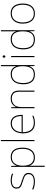

<svg xmlns="http://www.w3.org/2000/svg" viewBox="1638 -2438 1032 4349"><g transform="rotate(-90 2154.5 -264.0)"><path d="M411 -134Q411 -67 361.5 -28.5Q312 10 213 10Q158 10 113 -0.5Q68 -11 39 -24V-54Q119 -15 213 -15Q304 -15 344 -47Q384 -79 384 -134Q384 -173 362.5 -196.5Q341 -220 304.5 -234.5Q268 -249 224 -262Q178 -276 139.5 -290.5Q101 -305 78.5 -331.5Q56 -358 56 -407Q56 -469 105 -503.5Q154 -538 238 -538Q285 -538 326 -529.5Q367 -521 398 -508L387 -483Q359 -497 318.5 -505Q278 -513 238 -513Q166 -513 124.5 -486.5Q83 -460 83 -407Q83 -366 103.5 -344.5Q124 -323 158.5 -311Q193 -299 233 -286Q277 -272 318 -256Q359 -240 385 -212.5Q411 -185 411 -134Z M771 -538Q876 -538 930 -469.5Q984 -401 984 -269Q984 -136 925.5 -63Q867 10 761 10Q682 10 637 -27Q592 -64 575 -116H573Q575 -82 575 -49.5Q575 -17 575 15V232H549V-528H571L573 -402H575Q586 -437 611 -468Q636 -499 676 -518.5Q716 -538 771 -538ZM771 -513Q675 -513 625 -447.5Q575 -382 575 -265V-262Q575 -135 625.5 -75Q676 -15 761 -15Q853 -15 905 -79Q957 -143 957 -269Q957 -393 910 -453Q863 -513 771 -513Z M1158 0H1132V-760H1158Z M1535 -538Q1603 -538 1645 -505Q1687 -472 1707 -416.5Q1727 -361 1727 -291V-266H1334Q1333 -145 1387 -80Q1441 -15 1544 -15Q1592 -15 1626.5 -22Q1661 -29 1707 -50V-23Q1669 -6 1630.5 2Q1592 10 1544 10Q1461 10 1408.5 -25Q1356 -60 1331.5 -121Q1307 -182 1307 -259Q1307 -334 1332 -397.5Q1357 -461 1407.5 -499.5Q1458 -538 1535 -538ZM1535 -513Q1451 -513 1397.5 -456.5Q1344 -400 1335 -291H1700Q1701 -390 1660 -451.5Q1619 -513 1535 -513Z M2097 -538Q2183 -538 2230 -491Q2277 -444 2277 -346V0H2251V-345Q2251 -433 2210.5 -473Q2170 -513 2097 -513Q2011 -513 1957.5 -461.5Q1904 -410 1904 -302V0H1878V-528H1899L1903 -417H1905Q1917 -448 1940.5 -475.5Q1964 -503 2002.5 -520.5Q2041 -538 2097 -538Z M2644 10Q2530 10 2475 -58Q2420 -126 2420 -254Q2420 -391 2480 -464.5Q2540 -538 2652 -538Q2724 -538 2768.5 -502.5Q2813 -467 2829 -414H2831Q2830 -448 2829.5 -480Q2829 -512 2829 -543V-760H2855V0H2833L2831 -113H2829Q2811 -63 2767 -26.5Q2723 10 2644 10ZM2644 -15Q2744 -15 2786.5 -80.5Q2829 -146 2829 -263V-266Q2829 -386 2785 -449.5Q2741 -513 2652 -513Q2553 -513 2500 -448.5Q2447 -384 2447 -254Q2447 -134 2495.5 -74.5Q2544 -15 2644 -15Z M3047 -721Q3065 -721 3069.5 -711.5Q3074 -702 3074 -690Q3074 -677 3069.5 -668Q3065 -659 3047 -659Q3032 -659 3027 -668Q3022 -677 3022 -690Q3022 -702 3027 -711.5Q3032 -721 3047 -721ZM3060 -528V0H3034V-528Z M3434 10Q3320 10 3265 -58Q3210 -126 3210 -254Q3210 -391 3270 -464.5Q3330 -538 3442 -538Q3514 -538 3558.5 -502.5Q3603 -467 3619 -414H3621Q3620 -448 3619.5 -480Q3619 -512 3619 -543V-760H3645V0H3623L3621 -113H3619Q3601 -63 3557 -26.5Q3513 10 3434 10ZM3434 -15Q3534 -15 3576.5 -80.5Q3619 -146 3619 -263V-266Q3619 -386 3575 -449.5Q3531 -513 3442 -513Q3343 -513 3290 -448.5Q3237 -384 3237 -254Q3237 -134 3285.5 -74.5Q3334 -15 3434 -15Z M4249 -264Q4249 -187 4224.5 -124.5Q4200 -62 4149.5 -26Q4099 10 4020 10Q3944 10 3893.5 -26Q3843 -62 3818 -124Q3793 -186 3793 -264Q3793 -390 3854.5 -464Q3916 -538 4026 -538Q4106 -538 4155 -501.5Q4204 -465 4226.5 -403Q4249 -341 4249 -264ZM3820 -264Q3820 -191 3842 -134.5Q3864 -78 3908.5 -46.5Q3953 -15 4020 -15Q4090 -15 4134.5 -47Q4179 -79 4200.5 -135.5Q4222 -192 4222 -264Q4222 -333 4202.5 -389.5Q4183 -446 4140 -479.5Q4097 -513 4026 -513Q3927 -513 3873.5 -447Q3820 -381 3820 -264Z"/></g></svg>

Font: Noto Sans Thaana Thin
Style: Regular
Weight: 100
Designer: David Williams
Foundry: Google Inc.
Version: Version 3.001; ttfautohint (v1.8.4.7-5d5b)